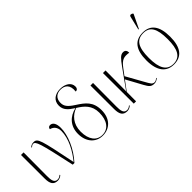

<svg xmlns="http://www.w3.org/2000/svg" viewBox="44 -1581 2369 2369"><g transform="rotate(-45 1228.0 -397.0)"><path d="M158 10C183 10 211 -2 227 -19L222 -27C205 -12 189 -2 165 -2C109 -2 102 -56 102 -128L104 -536H59L60 -126C60 -33 87 10 158 10Z M426 0H455C577 -133 644 -302 644 -425C644 -505 615 -544 572 -544C552 -544 537 -530 536 -509C580 -499 621 -464 621 -393C621 -260 542 -120 457 -16C359 -493 351 -539 279 -539C249 -539 231 -528 215 -513L220 -506C235 -519 249 -528 260 -528C306 -528 323 -476 426 0Z M943 10C1065 10 1154 -76 1154 -223C1154 -370 1079 -427 972 -496C881 -554 858 -592 858 -647C858 -724 908 -762 973 -762C1045 -762 1103 -724 1090 -612C1120 -612 1132 -631 1132 -659C1132 -730 1062 -772 977 -772C889 -772 819 -727 819 -636C819 -560 867 -518 943 -470C824 -444 740 -358 740 -222C740 -81 824 10 943 10ZM943 0C848 0 783 -78 783 -218C783 -353 860 -433 951 -465C1036 -413 1112 -350 1112 -223C1112 -84 1050 1 943 0Z M1370 10C1395 10 1423 -2 1439 -19L1434 -27C1417 -12 1401 -2 1377 -2C1321 -2 1314 -56 1314 -128L1316 -536H1271L1272 -126C1272 -33 1299 10 1370 10Z M1491 0H1531L1532 -164L1625 -289L1738 -81C1773 -18 1791 6 1846 6C1873 6 1894 -5 1915 -23L1910 -30C1895 -16 1879 -5 1861 -5C1822 -5 1811 -32 1773 -99L1649 -321L1709 -401C1773 -488 1815 -497 1896 -484C1896 -516 1885 -543 1845 -543C1801 -543 1769 -505 1710 -423L1532 -174L1534 -536H1489Z M2186 -605 2272 -783V-792C2250 -808 2226 -812 2220 -783L2178 -608ZM2185 10C2321 10 2393 -79 2393 -267C2393 -458 2319 -543 2189 -543C2050 -543 1978 -454 1978 -267C1978 -79 2056 10 2185 10ZM2185 0C2070 0 2021 -89 2021 -267C2021 -451 2069 -533 2189 -533C2301 -533 2350 -455 2350 -267C2350 -95 2307 0 2185 0Z"/></g></svg>

Font: Noto Serif Display ExtraLight
Style: Regular
Weight: 200
Designer: Monotype Design Team
Foundry: Monotype Imaging Inc.
Version: Version 2.009